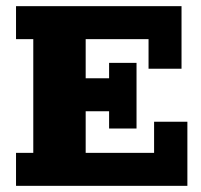

<svg xmlns="http://www.w3.org/2000/svg" viewBox="-20 -603 652 623"><path d="M32 0V-107H88V-476H32V-583H569V-380H462V-476H258V-349H334V-399H423V-186H334V-242H258V-107H480V-208H588V0Z"/></svg>

Font: Rokkitt SemiBold ExtraBold
Style: Regular
Weight: 800
Version: Version 3.103